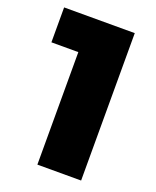

<svg xmlns="http://www.w3.org/2000/svg" viewBox="-132 -779 697 858"><g transform="rotate(20 216.0 -350.5)"><path d="M23 -701V-535H151V0H359V-701Z"/></g></svg>

Font: Argentum Sans ExtraBold
Style: Regular
Weight: 800
Designer: Julieta Ulanovsky
Foundry: Julieta Ulanovsky
Version: Version 5.001;February 15, 2019;FontCreator 11.5.0.2425 64-b